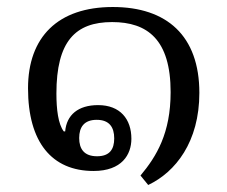

<svg xmlns="http://www.w3.org/2000/svg" viewBox="-20 -485 649 548"><path d="M403 43C481 6 549 -80 549 -220C549 -383 456 -465 302 -465C145 -465 60 -379 60 -233C60 -79 128 3 247 3C328 3 355 -44 355 -89C355 -145 323 -185 260 -185C203 -185 170 -157 166 -110H162C146 -131 141 -173 141 -218C141 -367 195 -422 300 -422C401 -422 467 -372 467 -222C467 -105 427 -39 381 16ZM257 -39C220 -39 206 -60 206 -91C206 -122 220 -143 256 -143C292 -143 306 -122 306 -90C306 -59 293 -39 257 -39Z"/></svg>

Font: Noto Serif Thai
Style: Regular
Weight: 400
Designer: Monotype Design Team
Foundry: Monotype Imaging Inc.
Version: Version 1.901